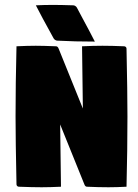

<svg xmlns="http://www.w3.org/2000/svg" viewBox="-20 -779 577 801"><path d="M44.9 -293Q44.9 -429.7 48.8 -585.9Q95.2 -588.1 129.4 -588.1Q158.4 -588.1 213.9 -585.9Q220.9 -585.7 224.6 -576.2L325.7 -326.2L322.3 -585.9Q368.9 -588.1 407.7 -588.1Q445.8 -588.1 498 -585.9Q502.2 -585.7 505 -582.9Q507.8 -580.1 507.8 -576.2Q511.7 -392.6 511.7 -293Q511.7 -156.2 507.8 0Q467.3 2.2 432.1 2.2Q390.4 2.2 342.8 0Q335.4 -0.2 332 -9.8L231 -259.8L234.4 0Q188 2.2 153.8 2.2Q115.2 2.2 58.6 0Q54.4 -0.2 51.6 -3.1Q48.8 -5.9 48.8 -9.8Q44.9 -193.4 44.9 -293ZM129.6 -756.8Q164.1 -758.5 200.9 -758.5Q233.4 -758.5 285.9 -756.8Q289.8 -756.8 294.2 -754Q298.6 -751.2 300.8 -747.1Q309.6 -730.2 324.8 -701.9Q340.1 -673.6 352.3 -650.6Q364.5 -627.7 375.7 -605.5Q293.7 -605.5 218.5 -609.4Q214.4 -609.6 210.1 -612.4Q205.8 -615.2 203.6 -619.1Q150.4 -715.3 129.6 -756.8Z"/></svg>

Font: Digitalt
Style: Medium
Weight: 500
Designer: gluk
Foundry: gluk
Version: Version 0.60